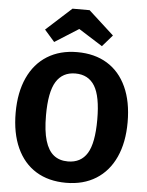

<svg xmlns="http://www.w3.org/2000/svg" viewBox="-62 -998 816 1064"><g transform="rotate(5 345.5 -466.0)"><path d="M345.4 -710Q442.6 -710 512.3 -667.3Q582 -624.6 619.4 -543.1Q656.8 -461.6 656.8 -347Q656.8 -234.4 619.4 -152.6Q582 -70.8 512 -27Q442 16.8 345.4 16.8Q248.2 16.8 178.5 -26Q108.8 -68.8 71.4 -150.6Q34 -232.4 34 -346.6Q34 -458.8 71.4 -540.7Q108.8 -622.6 179 -666.3Q249.2 -710 345.4 -710ZM345.4 -591.2Q274 -591.2 238.4 -533.7Q202.8 -476.2 202.8 -346.6Q202.8 -259.2 219.1 -205.5Q235.4 -151.8 266.8 -126.9Q298.2 -102 345.4 -102Q417.8 -102 452.9 -159.2Q488 -216.4 488 -347Q488 -476.6 452.8 -533.9Q417.6 -591.2 345.4 -591.2ZM212.4 -754.8 156.2 -819 297.6 -947.6H392.8L533.8 -819L478 -754.8L345 -838.8Z"/></g></svg>

Font: Firava
Style: Regular
Weight: 400
Designer: Carrois Corporate & Edenspiekermann AG
Foundry: Greg Finn Gibson
Version: Version 5.000